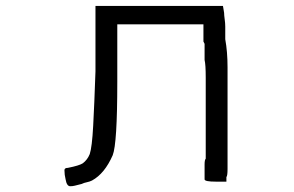

<svg xmlns="http://www.w3.org/2000/svg" viewBox="-20 -610 1001 653"><path d="M304.7 -589.8H738.3L742.2 -566.4Q742.2 -558.6 744.1 -544.9Q746.1 -531.2 746.1 -519.5V-476.6Q753.9 -433.6 753.9 -380.9Q753.9 -328.1 753.9 -269.5V-226.6V-183.6V-66.4V-50.8V-35.2Q753.9 -11.7 750 -7.8V0V3.9V7.8H714.8Q675.8 7.8 675.8 0V-35.2V-43V-50.8Q675.8 -66.4 679.7 -70.3V-66.4V-230.5Q679.7 -300.8 679.7 -345.7Q679.7 -390.6 675.8 -406.2V-453.1V-460.9L671.9 -468.8V-496.1V-527.3H378.9V-429.7V-332Q378.9 -226.6 375 -164.1Q371.1 -101.6 363.3 -82Q335.9 -19.5 293 3.9Q285.2 7.8 275.4 9.8Q265.6 11.7 257.8 15.6Q242.2 19.5 234.4 21.5Q226.6 23.4 218.8 23.4Q207 23.4 203.1 0Q199.2 -15.6 199.2 -31.2Q199.2 -39.1 210.9 -39.1Q250 -46.9 261.7 -54.7Q277.3 -66.4 285.2 -85.9Q293 -109.4 296.9 -181.6Q300.8 -253.9 304.7 -367.2Z"/></svg>

Font: 和音 by 宁静之雨，公众号njzyshare
Style: Regular
Weight: 400
Designer: Steve Matteson
Foundry: Ascender Corporation
Version: Version 6.00;June 8, 2018;FontCreator 11.0.0.2388 32-bit